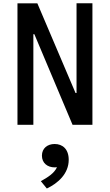

<svg xmlns="http://www.w3.org/2000/svg" viewBox="-20 -750 660 1154"><path d="M85 0H180.5V-544.5H186.5L416 0H535.5V-730.5H440V-191H434L204.5 -730H85ZM225.5 339 261.5 383C328.5 351.5 393 294 393 210.5C393 145.5 355.5 115.5 308.5 115.5C265 115.5 232 141.5 232 185.5C232 229.5 264.5 256 309 256C313.5 256 318 255.5 322.5 255C306 291.5 267.5 315.5 225.5 339Z"/></svg>

Font: Monaspace Argon Medium
Style: Regular
Weight: 500
Designer: Riley Cran & the Lettermatic Team
Foundry: Lettermatic
Version: Version 1.000 (Monaspace Argon)